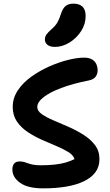

<svg xmlns="http://www.w3.org/2000/svg" viewBox="-20 -1027 606 1056"><path d="M217 9Q133 9 90.5 -21.5Q48 -52 48 -95Q48 -115 57.5 -127Q67 -139 88 -139Q102 -139 112.5 -136Q123 -133 135 -128.5Q147 -124 163.5 -121Q180 -118 204 -118Q249 -118 283 -122Q317 -126 342.5 -133.5Q368 -141 390 -152Q383 -174 355.5 -191Q328 -208 289.5 -224Q251 -240 209.5 -258.5Q168 -277 131.5 -301.5Q95 -326 72.5 -359.5Q50 -393 50 -439Q50 -488 78 -530Q106 -572 152 -605Q198 -638 251 -661.5Q304 -685 354.5 -697.5Q405 -710 442 -710Q469 -710 485.5 -700.5Q502 -691 509.5 -675Q517 -659 517 -640Q517 -619 505 -604Q493 -589 466 -584Q380 -567 316.5 -543Q253 -519 219 -492Q185 -465 185 -438Q185 -417 209.5 -399.5Q234 -382 273 -365.5Q312 -349 355.5 -330Q399 -311 438 -286.5Q477 -262 502 -229.5Q527 -197 527 -152Q527 -110 505 -80Q483 -50 441.5 -30Q400 -10 343.5 -0.5Q287 9 217 9ZM282 -769Q255 -769 241 -780.5Q227 -792 227 -810Q227 -826 236 -838Q245 -850 262 -865Q286 -886 296.5 -905Q307 -924 316 -953Q327 -985 343.5 -996Q360 -1007 383 -1007Q417 -1007 434 -990Q451 -973 451 -939Q451 -894 426 -855.5Q401 -817 362 -793Q323 -769 282 -769Z"/></svg>

Font: Shantell Sans SemiBold
Style: Regular
Weight: 600
Designer: Stephen Nixon, Anya Danilova, Shantell Martin
Foundry: Arrow Type
Version: Version 1.011;[c5ecc13dd]